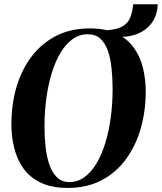

<svg xmlns="http://www.w3.org/2000/svg" viewBox="-20 -888 775 919"><path d="M304 11.5Q227 11.5 174.8 -13.8Q122.5 -39 92 -82Q61.5 -125 48 -180Q34.5 -235 34.5 -293.5Q34.5 -386.5 58.2 -469Q82 -551.5 129.5 -615.2Q177 -679 247.2 -715.5Q317.5 -752 410 -752Q487 -752 538.8 -727Q590.5 -702 621 -659Q651.5 -616 664.5 -562Q677.5 -508 677.5 -449.5Q677.5 -357 653.8 -273.8Q630 -190.5 583 -126.2Q536 -62 466.2 -25.2Q396.5 11.5 304 11.5ZM312.5 -16.5Q351.5 -16.5 383.8 -39.8Q416 -63 441.2 -104.8Q466.5 -146.5 483.8 -202.5Q501 -258.5 510 -324.5Q519 -390.5 519 -462Q519 -512 514.2 -558.8Q509.5 -605.5 497 -643Q484.5 -680.5 461 -702.2Q437.5 -724 399.5 -724Q360.5 -724 328 -701Q295.5 -678 270.5 -636.8Q245.5 -595.5 228.2 -540Q211 -484.5 202 -418.8Q193 -353 193 -281.5Q193 -231.5 198.2 -184Q203.5 -136.5 216.8 -98.8Q230 -61 253.2 -38.8Q276.5 -16.5 312.5 -16.5ZM617.5 -867.5H735Q733.5 -821 712.8 -787.8Q692 -754.5 657.8 -735.5Q623.5 -716.5 581 -712.5Q538.5 -708.5 493.5 -720.5L488.5 -743Q540.5 -746.5 566.8 -762Q593 -777.5 603.5 -804.2Q614 -831 617.5 -867.5Z"/></svg>

Font: Merriweather 144pt
Style: Bold Italic
Weight: 700
Italic angle: -7.8°
Version: Version 2.101